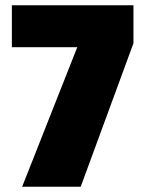

<svg xmlns="http://www.w3.org/2000/svg" viewBox="-20 -708 546 728"><path d="M64 0 273 -529H25V-688H486V-544L286 0Z"/></svg>

Font: Saira SemiCondensed Black
Style: Regular
Weight: 900
Width: 4
Designer: Hector Gatti with collaboration of the Omnibus-Type team
Foundry: Omnibus-Type
Version: Version 1.101